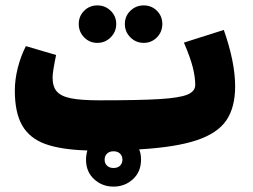

<svg xmlns="http://www.w3.org/2000/svg" viewBox="-20 -538 937 712"><path d="M272 -449Q272 -478 292 -498Q312 -518 341 -518Q370 -518 390.5 -498Q411 -478 411 -449Q411 -420 390.5 -399.5Q370 -379 341 -379Q312 -379 292 -399.5Q272 -420 272 -449ZM443 -449Q443 -478 463.5 -498Q484 -518 513 -518Q542 -518 562 -498Q582 -478 582 -449Q582 -420 562 -399.5Q542 -379 513 -379Q484 -379 463.5 -399.5Q443 -420 443 -449ZM496 16Q503 31 503 54Q503 99 473 126.5Q443 154 401 154Q359 154 329 126.5Q299 99 299 54Q299 37 304 20Q206 17 148 -4Q90 -25 62.5 -72.5Q35 -120 35 -202Q35 -243 46 -286.5Q57 -330 76 -367L188 -334Q175 -271 175 -251Q175 -217 190.5 -199Q206 -181 243 -173.5Q280 -166 349 -166Q497 -166 571 -170.5Q645 -175 674.5 -187Q704 -199 704 -223Q704 -252 695 -288Q686 -324 662 -380L810 -427Q852 -307 852 -218Q852 -140 819.5 -92Q787 -44 709.5 -18Q632 8 496 16ZM434 54Q434 40 425 31.5Q416 23 401 23Q386 23 377 31.5Q368 40 368 54Q368 68 377 76.5Q386 85 401 85Q416 85 425 76.5Q434 68 434 54Z"/></svg>

Font: FiraGO Heavy
Style: Regular
Weight: 900
Designer: bBox Type
Foundry: bBox Type GmbH
Version: Version 1.001